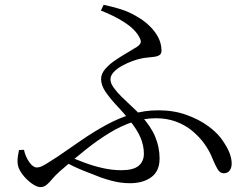

<svg xmlns="http://www.w3.org/2000/svg" viewBox="-20 -770 1040 795"><path d="M397.8 -726.2 409.1 -750.1Q447 -742.2 481.7 -731.2Q516.5 -720.1 547.7 -701Q590.8 -677.1 619.7 -639.5Q648.7 -601.9 648.7 -559.9Q648.7 -548.3 641.2 -542.7Q633.7 -537 621.5 -535.1Q609.3 -533.2 594.3 -532.1Q579.3 -530.9 564.5 -527.7Q548.6 -524.6 527.2 -516.7Q505.8 -508.9 485.1 -497.4Q464.4 -486 450.9 -471.6Q437.4 -457.3 437.4 -441Q437.4 -425.8 450.6 -407.2Q463.8 -388.6 484.2 -368.5Q504.6 -348.4 526.2 -328.6Q547.7 -308.8 563.6 -291.9Q605.4 -246.1 623.1 -202.7Q640.8 -159.4 640.8 -113.9Q640.8 -61.4 606.5 -36.4Q572.2 -11.4 518.3 -11.4Q499.2 -11.4 479.7 -14Q460.2 -16.6 439.6 -22.2Q419.1 -27.7 396 -35.8Q363 -48.2 323.9 -64Q284.8 -79.8 241.4 -103.1L258.4 -125.2Q291.7 -110.8 329.3 -96.7Q366.9 -82.6 406 -73.9Q445.2 -65.2 482.8 -65.2Q531.7 -65.2 553.8 -83.3Q575.8 -101.5 575.8 -133.6Q575.8 -165.6 562.5 -198.7Q549.1 -231.8 514.7 -274.1Q492.6 -302.2 465.4 -330.7Q438.3 -359.3 418.4 -387.7Q398.5 -416.2 398.5 -442.6Q398.5 -464.4 415.7 -484.3Q433 -504.3 458 -521.1Q483 -537.9 507.4 -552Q531.7 -566 546.7 -575.8Q560.7 -585.5 562.6 -593.9Q564.5 -602.3 557.1 -615.7Q540 -648.3 497.1 -676.4Q454.3 -704.4 397.8 -726.2ZM79.2 -149.7Q85.9 -120 101.4 -98.3Q116.9 -76.6 132.7 -76.6Q140.9 -76.6 149.8 -80.1Q158.6 -83.6 174.5 -93.4Q190.4 -103.2 217.4 -120.7Q269.9 -157.2 320.3 -191.6Q370.7 -226 421.1 -253.4Q471.5 -280.8 524.6 -297Q577.8 -313.3 635.6 -313.3Q699 -313.3 751.6 -294.5Q804.2 -275.7 843.4 -246.9Q882.6 -218 903.2 -186.2Q922.5 -157.6 930.9 -135.2Q939.3 -112.8 939.3 -92.1Q939.3 -75.9 931.2 -64.3Q923.1 -52.6 906 -52.6Q891.1 -52.6 880.9 -69.7Q870.6 -86.9 861.3 -110.1Q848.4 -143.8 826.8 -174Q805.2 -204.1 775.5 -228.5Q745.8 -252.8 708.3 -266.6Q670.7 -280.4 625.8 -280.4Q575.9 -280.4 528.4 -264.5Q480.8 -248.6 433.1 -219.6Q385.3 -190.5 334.3 -149.9Q283.3 -109.4 226.8 -59.9Q208.7 -43.7 196.5 -29Q184.4 -14.2 173.3 -4.8Q162.3 4.7 147.2 4.7Q132 4.7 109.6 -11.6Q87.2 -27.9 69.9 -52.1Q52.5 -76.3 52.5 -100.6Q52.5 -113.7 54.4 -125.5Q56.2 -137.4 58.7 -148.9Z"/></svg>

Font: Noto Serif JP
Style: Regular
Weight: 200
Designer: Ryoko NISHIZUKA 西塚涼子 (kana & ideographs); Frank Grießhammer (Latin, Greek & Cyrillic); Wenlong ZHANG 张文龙 (bopomofo); San
Foundry: Adobe
Version: Version 2.001;hotconv 1.1.0;makeotfexe 2.6.0